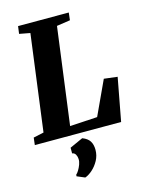

<svg xmlns="http://www.w3.org/2000/svg" viewBox="-148 -831 916 1196"><g transform="rotate(-15 310.0 -233.0)"><path d="M-2 0 3.5 -47 70.5 -61.5 152 -681.5 82.5 -694.5 89 -743H416L410.5 -694.5L323.5 -681.5L241 -57.5L418 -68L520 -288L606.5 -277.5L554.5 0ZM198.5 255 199.5 244.5Q207 239 216.5 223.5Q226 208 233 189.2Q240 170.5 239 154Q238.5 138.5 231.2 125.2Q224 112 209 110V73.5L294 35Q327.5 47.5 341.5 69.8Q355.5 92 355.5 126Q355.5 162.5 338.5 193.8Q321.5 225 297 246.8Q272.5 268.5 249.5 276.5Z"/></g></svg>

Font: Merriweather 36pt Black
Style: Italic
Weight: 900
Italic angle: -7.8°
Version: Version 2.101